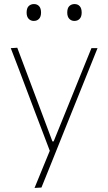

<svg xmlns="http://www.w3.org/2000/svg" viewBox="-20 -731 533 945"><path d="M150 194Q169.5 146.5 189 98.8Q208.5 51 228 4V19Q208.5 -32 188.8 -84.2Q169 -136.5 150 -186L116 -276Q96 -329.5 74.8 -385.2Q53.5 -441 33 -494L65 -496Q92 -424 118 -355Q144 -286 171 -214L238 -35H244L317 -215Q345.5 -285.5 373.5 -354.8Q401.5 -424 430 -494H460Q444 -454 429 -416.8Q414 -379.5 396 -334.8Q378 -290 353 -228L297 -89Q259 6 232.5 72Q206 138 184 192ZM346 -628Q331 -628 321 -638.5Q311 -649 311 -669Q311 -691 321.2 -701Q331.5 -711 347 -711Q363 -711 372.5 -700.5Q382 -690 382 -669Q382 -649 372.2 -638.5Q362.5 -628 346 -628ZM146 -628Q131 -628 121 -638.5Q111 -649 111 -669Q111 -691 121.2 -701Q131.5 -711 147 -711Q163 -711 172.5 -700.5Q182 -690 182 -669Q182 -649 172.2 -638.5Q162.5 -628 146 -628Z"/></svg>

Font: Commissioner Thin
Style: Regular
Weight: 100
Designer: Kostas Bartsokas
Foundry: Kostas Bartsokas
Version: Version 1.001;gftools[0.9.23]